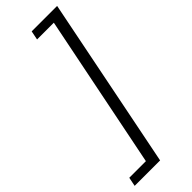

<svg xmlns="http://www.w3.org/2000/svg" viewBox="-330 -731 907 907"><g transform="rotate(-45 123.0 -278.0)"><path d="M-39 107 -48 152H122L294 -708H124L115 -663H227L72 107Z"/></g></svg>

Font: Cambridge Sans Italic
Style: Regular
Weight: 400
Italic angle: -11°
Version: Version 2.000;PS 002.000;hotconv 1.0.88;makeotf.lib2.5.64775